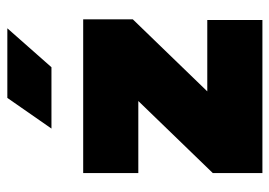

<svg xmlns="http://www.w3.org/2000/svg" viewBox="-130 -634 763 544"><g transform="rotate(-90 252.0 -361.5)"><path d="M265.6 -156.2H467.8V0H34.2V-140.6L238.3 -351.6H34.2V-507.8H469.7V-367.2ZM334 -597.7H160.2L247.1 -722.7H444.3Z"/></g></svg>

Font: Giphurs Black
Style: Regular
Weight: 900
Version: Version 0.920; ttfautohint (v1.8.4.7-5d5b)